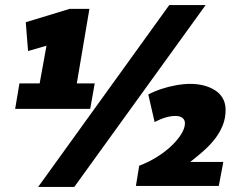

<svg xmlns="http://www.w3.org/2000/svg" viewBox="-20 -736 965 760"><path d="M40 -305 57 -406H137L164 -555L91 -534L82 -648L256 -701H334L284 -406H355L337 -305ZM274 4H131L650 -716H794ZM518 0 531 -80Q568 -94 601 -114.5Q634 -135 659 -159Q684 -183 698 -206Q712 -229 712 -248Q712 -262 702 -269.5Q692 -277 675 -277Q656 -277 635.5 -271Q615 -265 592 -253L567 -362Q589 -374 617.5 -383.5Q646 -393 676.5 -398.5Q707 -404 734 -404Q762 -404 787 -397.5Q812 -391 831.5 -378.5Q851 -366 862 -346.5Q873 -327 873 -301Q873 -268 861.5 -239.5Q850 -211 830.5 -186Q811 -161 785.5 -138.5Q760 -116 733 -95H864L846 0Z"/></svg>

Font: Georama ExtraCondensed Thin Black
Style: Italic
Weight: 900
Italic angle: -9°
Version: Version 1.001